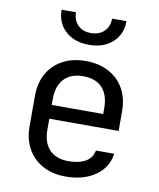

<svg xmlns="http://www.w3.org/2000/svg" viewBox="-88 -854 775 933"><g transform="rotate(10 300.0 -387.5)"><path d="M300 10Q235 10 186.5 -16Q138 -42 111.5 -89.5Q85 -137 85 -200V-350Q85 -414 111.5 -461Q138 -508 186.5 -534Q235 -560 300 -560Q365 -560 413.5 -534Q462 -508 488.5 -461Q515 -414 515 -350V-253H173V-200Q173 -135 206 -100.5Q239 -66 300 -66Q352 -66 384 -84.5Q416 -103 423 -140H513Q504 -71 445.5 -30.5Q387 10 300 10ZM173 -321H427V-350Q427 -415 394.5 -450Q362 -485 300 -485Q239 -485 206 -450Q173 -415 173 -350ZM300 -640Q228 -640 184 -680Q140 -720 140 -785H211Q211 -746 235 -722Q259 -698 299 -698Q340 -698 364.5 -722Q389 -746 389 -785H460Q460 -720 416 -680Q372 -640 300 -640Z"/></g></svg>

Font: NKDuy Mono
Style: Regular
Weight: 400
Monospace: yes
Designer: NKDuy
Foundry: NKDuy
Version: Version 2.251; ttfautohint (v1.8.4.7-5d5b)